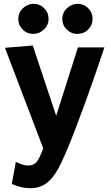

<svg xmlns="http://www.w3.org/2000/svg" viewBox="-20 -764 582 1008"><path d="M138 224Q113 224 89.5 218Q66 212 42 202L63 86Q101 105 127 105Q160 105 175.5 82Q191 59 207 15L6 -513L152 -525L275 -156L389 -515H528Q506 -448 480 -373Q454 -298 426.5 -222.5Q399 -147 373 -79.5Q347 -12 324 41Q301 94 284 125Q257 173 223 198.5Q189 224 138 224ZM385 -586Q354 -586 330.5 -609Q307 -632 307 -665Q307 -698 332 -721Q357 -744 388 -744Q420 -744 443 -721Q466 -698 466 -665Q466 -632 443 -609Q420 -586 385 -586ZM154 -586Q122 -586 99 -609Q76 -632 76 -665Q76 -698 100.5 -721Q125 -744 157 -744Q189 -744 212 -721Q235 -698 235 -665Q235 -632 210.5 -609Q186 -586 154 -586Z"/></svg>

Font: Secular One
Style: Regular
Weight: 400
Designer: Michal Sahar
Foundry: Hagilda
Version: Version 1.002; ttfautohint (v1.8.4.7-5d5b);gftools[0.9.29]